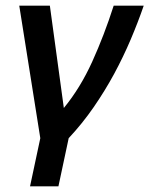

<svg xmlns="http://www.w3.org/2000/svg" viewBox="-20 -475 586 677"><path d="M486.8 -455.1Q466.8 -397 440.9 -335.9Q415 -274.9 382.6 -214.8Q350.1 -154.8 310.5 -97.4Q271 -40 222.2 12.2L186 182.1H85.9L122.1 12.2L47.9 -455.1H155.8L205.1 -94.2Q263.2 -165 305.2 -257.6Q347.2 -350.1 380.9 -455.1Z"/></svg>

Font: Anonymous Pro
Style: Bold Italic
Weight: 700
Italic angle: -12°
Monospace: yes
Designer: Mark Simonson
Version: Version 1.003